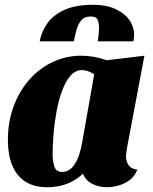

<svg xmlns="http://www.w3.org/2000/svg" viewBox="-20 -763 639 803"><path d="M177 20Q121 20 84.5 -4.5Q48 -29 30.5 -73Q13 -117 13 -177Q13 -253 36.5 -317Q60 -381 102 -429Q144 -477 200 -503.5Q256 -530 320 -530Q372 -530 427 -511L584 -530L512 -149Q511 -141 509 -129Q507 -117 507 -107Q507 -88 518 -72Q529 -56 554 -54Q546 -29 525.5 -12.5Q505 4 478.5 12Q452 20 427 20Q394 20 366 6Q338 -8 327 -37Q301 -11 263.5 4.5Q226 20 177 20ZM240 -44Q266 -44 283.5 -64.5Q301 -85 310.5 -114Q320 -143 324 -169L374 -452Q361 -461 347.5 -465.5Q334 -470 323 -470Q295 -470 274 -445.5Q253 -421 238.5 -380Q224 -339 215.5 -291.5Q207 -244 203.5 -198Q200 -152 200 -117Q200 -91 207 -67.5Q214 -44 240 -44ZM146 -590Q154 -633 179.5 -667.5Q205 -702 251.5 -722.5Q298 -743 369 -743Q425 -743 463.5 -725Q502 -707 521.5 -678.5Q541 -650 541 -617Q541 -605 538 -590H389Q391 -604 392.5 -620Q394 -636 394 -649Q394 -667 388 -680.5Q382 -694 359 -694Q333 -694 319.5 -677.5Q306 -661 299.5 -637Q293 -613 289 -590Z"/></svg>

Font: Sansita Swashed Light ExtraBold
Style: Regular
Weight: 800
Version: Version 1.003